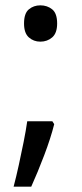

<svg xmlns="http://www.w3.org/2000/svg" viewBox="-20 -570 308 719"><path d="M183 -105Q170 -53 145.5 11.5Q121 76 97 129H31Q41 91 50.5 47.5Q60 4 68.5 -38.5Q77 -81 82 -116H176ZM70 -482Q70 -520 88 -535Q106 -550 131 -550Q157 -550 175.5 -535Q194 -520 194 -482Q194 -446 175.5 -430Q157 -414 131 -414Q106 -414 88 -430Q70 -446 70 -482Z"/></svg>

Font: Noto Sans Balinese
Style: Regular
Weight: 400
Designer: Aditya Bayu, David Williams
Foundry: David Williams
Version: Version 2.003